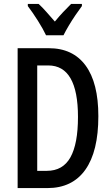

<svg xmlns="http://www.w3.org/2000/svg" viewBox="-20 -960 569 980"><path d="M482 -367Q482 -187 415.5 -93.5Q349 0 222 0H70V-714H229Q352 -714 417 -625.5Q482 -537 482 -367ZM378 -363Q378 -626 226 -626H170V-88H219Q301 -88 339.5 -157Q378 -226 378 -363ZM215 -780Q200 -812 173.5 -854Q147 -896 122 -929V-940H177Q195 -924 216.5 -899.5Q238 -875 260 -850Q284 -879 301.5 -897.5Q319 -916 343 -940H398V-929Q383 -909 365 -882.5Q347 -856 331 -829Q315 -802 304 -780Z"/></svg>

Font: Noto Sans Lao UI ExtCond Med
Style: Regular
Weight: 500
Width: 2
Designer: Monotype Design Team
Foundry: Monotype Imaging Inc.
Version: Version 2.000; ttfautohint (v1.8.4.7-5d5b)